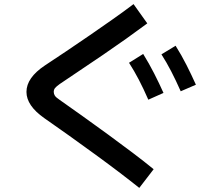

<svg xmlns="http://www.w3.org/2000/svg" viewBox="-20 -829 1040 936"><path d="M729 -4 659 87Q614 51 558 8.5Q502 -34 440 -79Q378 -124 316 -168.5Q254 -213 196 -253Q109 -314 109 -381Q109 -450 199 -510Q246 -541 302 -578.5Q358 -616 416 -656Q474 -696 529.5 -735Q585 -774 631 -809L698 -715Q651 -680 595.5 -640.5Q540 -601 482 -561.5Q424 -522 370 -486Q316 -450 272 -420Q255 -408 248.5 -400Q242 -392 242 -381Q242 -371 247.5 -362.5Q253 -354 271 -342Q325 -304 386 -260.5Q447 -217 508.5 -172Q570 -127 627 -84Q684 -41 729 -4ZM861 -384Q837 -438 814.5 -481.5Q792 -525 767 -564L836 -606Q865 -560 889.5 -511.5Q914 -463 935 -416ZM703 -343Q679 -398 656.5 -441Q634 -484 609 -523L678 -566Q707 -519 731.5 -471Q756 -423 777 -376Z"/></svg>

Font: Murecho Medium
Style: Regular
Weight: 500
Designer: Neil Summerour
Foundry: Positype
Version: Version 1.010; ttfautohint (v1.8.3)